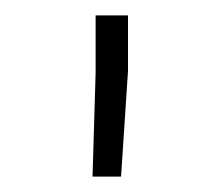

<svg xmlns="http://www.w3.org/2000/svg" viewBox="-20 -760 287 249"><path d="M100 -531 104 -665V-740H146V-668L137 -531Z"/></svg>

Font: Freesentation 2 ExtraLight
Style: Regular
Weight: 260
Designer: glyphs from Roboto by Christian Robertson / Hangul glyphs from Noto Sans CJK(Source Han Sans) by Jang Soo-young and Kang
Foundry: PT&
Version: Version 2.001